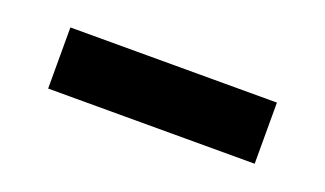

<svg xmlns="http://www.w3.org/2000/svg" viewBox="-30 -460 514 304"><g transform="rotate(20 227.5 -308.5)"><path d="M401.3 -360.1V-257.1H53.3V-360.1Z"/></g></svg>

Font: Interface
Style: Bold
Weight: 700
Designer: Rasmus Andersson
Foundry: rsms
Version: Version 1.8